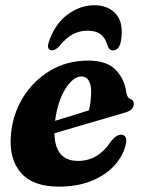

<svg xmlns="http://www.w3.org/2000/svg" viewBox="-20 -700 537 732"><path d="M460.5 -154Q452 -110.5 419.5 -72.8Q387 -35 332.5 -11.8Q278 11.5 203.5 11.5Q105 11.5 59.5 -41.5Q14 -94.5 21.5 -183.5Q27.5 -262.5 67 -327.2Q106.5 -392 171 -430.5Q235.5 -469 316.5 -469Q386.5 -469 420.5 -434.2Q454.5 -399.5 461.5 -348Q465 -327 476.5 -323Q490 -318.5 490 -304.5Q490.5 -294 482.8 -284.8Q475 -275.5 454 -270Q426.5 -262 379.8 -248.2Q333 -234.5 281.2 -219.5Q229.5 -204.5 187.5 -192Q189.5 -86.5 277.5 -86.5Q355 -86.5 403.5 -162Q425.5 -188 443 -186.5Q465.5 -184.5 460.5 -154ZM290.5 -408.5Q259 -408.5 229.5 -361.5Q200 -314.5 190 -239.5Q223 -249.5 258 -260.2Q293 -271 319 -279.5Q327 -309 327.5 -352Q327.5 -378 318 -393.2Q308.5 -408.5 290.5 -408.5ZM314 -583Q283.5 -583 257.8 -569.5Q232 -556 207.5 -525.5Q192 -508 178.5 -508Q167.5 -508 164.2 -517Q161 -526 166.5 -541Q189.5 -609 237.5 -644.5Q285.5 -680 339.5 -680Q394.5 -680 423.8 -644.5Q453 -609 440.5 -541Q434 -508 410 -508Q396 -508 390.5 -525.5Q382 -555 364 -569Q346 -583 314 -583Z"/></svg>

Font: Fraunces 72pt S050
Style: Bold Italic
Weight: 700
Italic angle: -16°
Version: Version 1.000; ttfautohint (v1.8.3)